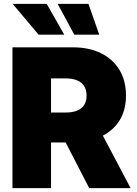

<svg xmlns="http://www.w3.org/2000/svg" viewBox="-20 -972 707 992"><path d="M44.4 0V-727.5H356.4Q439.5 -727.5 501 -697.5Q562.5 -667.5 596.7 -611.6Q630.9 -555.7 630.9 -478Q630.9 -400.9 595.7 -346.7Q560.5 -292.5 497.1 -264.2Q433.6 -235.8 348.1 -235.8H165.5V-390.6H319.8Q353.5 -390.6 377.7 -400.1Q401.9 -409.7 414.6 -429.2Q427.2 -448.7 427.2 -478Q427.2 -507.8 414.6 -527.6Q401.9 -547.4 377.7 -557.1Q353.5 -566.9 319.8 -566.9H243.7V0ZM440.9 0 269.5 -332.5H479L654.8 0ZM363.8 -793 277.8 -952.1H437L492.7 -793ZM179.2 -793 45.4 -952.1H221.2L312 -793Z"/></svg>

Font: Inter 20pt Black
Style: Regular
Weight: 900
Version: Version 4.001;git-66647c0bb